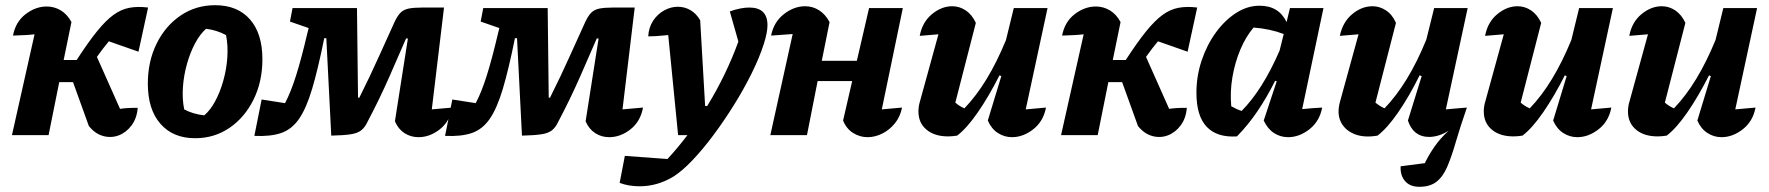

<svg xmlns="http://www.w3.org/2000/svg" viewBox="-20 -520 6809 739"><path d="M26 0 113 -388Q97 -386 77.5 -385Q58 -384 30 -383Q40 -436 78.5 -465.5Q117 -495 160 -495Q189 -495 214 -480Q239 -465 255 -435L225 -289H275Q319 -357 353 -399Q387 -441 416.5 -462.5Q446 -484 478 -490Q510 -496 550 -491L513 -321L399 -361Q377 -335 353 -301L442 -101Q454 -103 470 -104Q486 -105 510 -105Q507 -65 486.5 -37.5Q466 -10 437 1Q408 12 377 3.5Q346 -5 322 -35L261 -204H208L167 0Z M731 12Q646 12 597.5 -43.5Q549 -99 549 -198Q549 -284 583 -352.5Q617 -421 675.5 -460.5Q734 -500 808 -500Q894 -500 942 -445.5Q990 -391 990 -292Q990 -206 956 -137Q922 -68 863.5 -28Q805 12 731 12ZM766 -76Q789 -95 808 -130Q827 -165 839.5 -209.5Q852 -254 855 -299.5Q858 -345 850 -385Q812 -405 773 -409Q750 -389 731 -353.5Q712 -318 699.5 -273.5Q687 -229 684 -183.5Q681 -138 689 -99Q722 -81 766 -76Z M1591 8Q1561 8 1537 -7.5Q1513 -23 1500 -53L1550 -372H1543Q1517 -312 1479 -225.5Q1441 -139 1395 -52Q1385 -30 1370.5 -18.5Q1356 -7 1329 -3Q1302 1 1255 2L1236 -373H1228Q1204 -254 1181.5 -178.5Q1159 -103 1131 -62.5Q1103 -22 1062 -8Q1021 6 959 3L987 -137L1077 -123Q1099 -164 1119.5 -229Q1140 -294 1162 -388L1168 -412L1096 -437L1106 -489H1354L1358 -144H1363Q1407 -232 1440 -306Q1473 -380 1498 -434Q1509 -458 1521 -470.5Q1533 -483 1553 -487Q1573 -491 1606 -491H1689L1642 -99Q1681 -102 1721 -106Q1711 -52 1672.5 -22Q1634 8 1591 8Z M2325 8Q2295 8 2271 -7.5Q2247 -23 2234 -53L2284 -372H2277Q2251 -312 2213 -225.5Q2175 -139 2129 -52Q2119 -30 2104.5 -18.5Q2090 -7 2063 -3Q2036 1 1989 2L1970 -373H1962Q1938 -254 1915.5 -178.5Q1893 -103 1865 -62.5Q1837 -22 1796 -8Q1755 6 1693 3L1721 -137L1811 -123Q1833 -164 1853.5 -229Q1874 -294 1896 -388L1902 -412L1830 -437L1840 -489H2088L2092 -144H2097Q2141 -232 2174 -306Q2207 -380 2232 -434Q2243 -458 2255 -470.5Q2267 -483 2287 -487Q2307 -491 2340 -491H2423L2376 -99Q2415 -102 2455 -106Q2445 -52 2406.5 -22Q2368 8 2325 8Z M2590 0 2552 -385Q2522 -382 2505.5 -381Q2489 -380 2475 -380Q2477 -415 2494 -440.5Q2511 -466 2536.5 -480Q2562 -494 2589 -494Q2615 -494 2637.5 -481Q2660 -468 2675 -442L2694 -112H2702Q2775 -231 2822 -360L2789 -476Q2831 -491 2864 -491Q2934 -491 2934 -423Q2934 -395 2920 -351Q2903 -298 2873 -237.5Q2843 -177 2805 -116Q2767 -55 2726 0Q2685 55 2645.5 96.5Q2606 138 2573 159Q2511 197 2442 197Q2400 197 2365 184L2385 80L2549 92Q2589 49 2626 0Z M2945 0 3031 -389Q3009 -387 2989 -386Q2969 -385 2948 -383Q2958 -435 2997 -465.5Q3036 -496 3079 -496Q3108 -496 3132.5 -480.5Q3157 -465 3173 -435L3143 -286H3278L3325 -489H3455L3374 -99Q3394 -101 3413 -102.5Q3432 -104 3452 -106Q3445 -71 3424.5 -45.5Q3404 -20 3376 -6Q3348 8 3319 8Q3290 8 3264 -8Q3238 -24 3225 -56L3260 -208H3127L3086 0Z M3782 -56 3834 -227 3827 -230Q3786 -149 3743.5 -87.5Q3701 -26 3664 2Q3645 5 3629 5Q3577 5 3546 -21Q3515 -47 3515 -91Q3515 -111 3521 -130L3592 -388Q3556 -385 3520 -382Q3530 -435 3567 -465.5Q3604 -496 3645 -496Q3673 -496 3697 -480Q3721 -464 3736 -432L3657 -125Q3673 -111 3692 -103Q3738 -151 3777.5 -216Q3817 -281 3852 -366L3882 -489H4012L3928 -99Q3948 -101 3967 -102.5Q3986 -104 4006 -106Q3996 -53 3957 -22.5Q3918 8 3875 8Q3846 8 3821 -8Q3796 -24 3782 -56Z M4064 0 4151 -388Q4135 -386 4115.5 -385Q4096 -384 4068 -383Q4078 -436 4116.5 -465.5Q4155 -495 4198 -495Q4227 -495 4252 -480Q4277 -465 4293 -435L4263 -289H4313Q4357 -357 4391 -399Q4425 -441 4454.5 -462.5Q4484 -484 4516 -490Q4548 -496 4588 -491L4551 -321L4437 -361Q4415 -335 4391 -301L4480 -101Q4492 -103 4508 -104Q4524 -105 4548 -105Q4545 -65 4524.5 -37.5Q4504 -10 4475 1Q4446 12 4415 3.5Q4384 -5 4360 -35L4299 -204H4246L4205 0Z M4741 5Q4665 10 4625 -31.5Q4585 -73 4585 -163Q4585 -227 4605 -287Q4625 -347 4659.5 -394.5Q4694 -442 4737.5 -470Q4781 -498 4828 -498Q4902 -498 4932 -435L4945 -489H5074L4992 -100Q5010 -102 5029.5 -103.5Q5049 -105 5069 -106Q5059 -53 5020 -22.5Q4981 8 4938 8Q4908 8 4883.5 -8Q4859 -24 4844 -56L4894 -207L4888 -209Q4857 -147 4821 -93.5Q4785 -40 4741 5ZM4719 -111Q4740 -99 4759 -93Q4840 -175 4905 -325L4921 -389Q4869 -409 4805 -414Q4775 -379 4754 -329Q4733 -279 4723.5 -223Q4714 -167 4719 -111Z M5353 -432 5274 -125Q5291 -111 5309 -103Q5355 -151 5395 -216.5Q5435 -282 5470 -368L5500 -489H5629L5545 -99Q5564 -101 5584 -102.5Q5604 -104 5626 -106Q5600 -31 5583.5 26Q5567 83 5550.5 121.5Q5534 160 5509 179.5Q5484 199 5443 199Q5407 199 5388 177Q5369 155 5371 120L5464 108Q5480 75 5502 43.5Q5524 12 5556 -17Q5518 7 5480 7Q5420 7 5399 -56L5452 -227L5444 -230Q5404 -149 5361.5 -87.5Q5319 -26 5282 2Q5230 11 5193 -4Q5156 -19 5140.5 -51.5Q5125 -84 5138 -130L5209 -388Q5173 -385 5137 -382Q5148 -435 5184.5 -465.5Q5221 -496 5263 -496Q5290 -496 5314.5 -480Q5339 -464 5353 -432Z M5958 -56 6010 -227 6003 -230Q5962 -149 5919.5 -87.5Q5877 -26 5840 2Q5821 5 5805 5Q5753 5 5722 -21Q5691 -47 5691 -91Q5691 -111 5697 -130L5768 -388Q5732 -385 5696 -382Q5706 -435 5743 -465.5Q5780 -496 5821 -496Q5849 -496 5873 -480Q5897 -464 5912 -432L5833 -125Q5849 -111 5868 -103Q5914 -151 5953.5 -216Q5993 -281 6028 -366L6058 -489H6188L6104 -99Q6124 -101 6143 -102.5Q6162 -104 6182 -106Q6172 -53 6133 -22.5Q6094 8 6051 8Q6022 8 5997 -8Q5972 -24 5958 -56Z M6513 -56 6565 -227 6558 -230Q6517 -149 6474.5 -87.5Q6432 -26 6395 2Q6376 5 6360 5Q6308 5 6277 -21Q6246 -47 6246 -91Q6246 -111 6252 -130L6323 -388Q6287 -385 6251 -382Q6261 -435 6298 -465.5Q6335 -496 6376 -496Q6404 -496 6428 -480Q6452 -464 6467 -432L6388 -125Q6404 -111 6423 -103Q6469 -151 6508.5 -216Q6548 -281 6583 -366L6613 -489H6743L6659 -99Q6679 -101 6698 -102.5Q6717 -104 6737 -106Q6727 -53 6688 -22.5Q6649 8 6606 8Q6577 8 6552 -8Q6527 -24 6513 -56Z"/></svg>

Font: Piazzolla
Style: Bold Italic
Weight: 700
Italic angle: -11.3°
Designer: Juan Pablo del Peral
Foundry: Huerta Tipografica
Version: Version 1.330